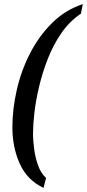

<svg xmlns="http://www.w3.org/2000/svg" viewBox="-20 -781 421 930"><path d="M191 129Q112 92 76 12.5Q40 -67 40 -164Q40 -253 61.5 -346.5Q83 -440 126 -523.5Q169 -607 232.5 -670Q296 -733 381 -761L372 -715Q317 -678 277.5 -621Q238 -564 211.5 -496Q185 -428 169 -360Q153 -292 146.5 -233.5Q140 -175 140 -136Q140 -97 146 -55Q152 -13 165.5 23Q179 59 203 81Z"/></svg>

Font: Noto Serif ExtraCondensed Medium
Style: Italic
Weight: 500
Width: 2
Italic angle: -12°
Designer: Monotype Design Team
Foundry: Monotype Imaging Inc.
Version: Version 2.013; ttfautohint (v1.8.4.7-5d5b)